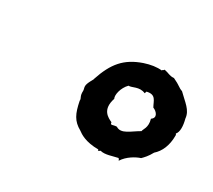

<svg xmlns="http://www.w3.org/2000/svg" viewBox="-66 -835 552 497"><g transform="rotate(30 210.0 -587.0)"><path d="M149 -580C149 -576 151 -572 151 -568C150 -550 157 -550 156 -541C163 -506 171 -489 196 -475C204 -469 222 -456 261 -456C259 -448 271 -459 268 -456C282 -452 302 -460 317 -463C319 -462 320 -460 321 -457C333 -476 355 -488 368 -492C374 -498 382 -506 390 -521C406 -535 416 -557 416 -587C416 -588 416 -590 414 -592C422 -601 421 -619 416 -638C414 -662 394 -674 373 -695C361 -699 360 -704 338 -714C324 -713 321 -718 305 -721C310 -719 296 -716 302 -715C286 -717 268 -714 250 -708C201 -691 178 -663 160 -609C162 -609 148 -590 149 -580ZM292 -642 294 -648C320 -654 321 -637 330 -621C341 -617 354 -603 339 -593C346 -569 334 -559 334 -553C311 -540 291 -519 273 -531C261 -531 256 -524 255 -534C242 -540 218 -551 231 -590C226 -599 231 -623 246 -638C256 -637 272 -651 292 -642Z"/></g></svg>

Font: Asimov Print
Style: DIt
Weight: 250
Width: 0
Designer: Google
Version: Version 2.000980: 2014